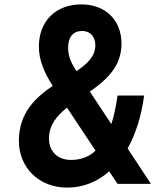

<svg xmlns="http://www.w3.org/2000/svg" viewBox="-20 -837 740 874"><path d="M286 17C359 17 424 -10 477 -57L515 0H667L561 -161C598 -228 624 -310 636 -402H515C508 -353 499 -310 487 -272L389 -420C464 -473 533 -533 533 -638C533 -746 460 -817 350 -817C234 -817 157 -741 157 -625C157 -564 180 -509 220 -446C140 -392 66 -322 66 -196C66 -72 159 17 286 17ZM203 -206C203 -267 238 -310 285 -347L415 -151C385 -123 348 -109 303 -109C243 -109 203 -147 203 -206ZM290 -620C290 -668 313 -696 353 -696C391 -696 414 -671 414 -630C414 -581 377 -546 328 -513C303 -552 290 -582 290 -620Z"/></svg>

Font: Martian Mono Std Md
Style: Regular
Weight: 500
Monospace: yes
Designer: Roman Shamin
Foundry: Evil Martians
Version: Version 1.000